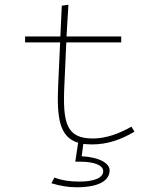

<svg xmlns="http://www.w3.org/2000/svg" viewBox="-20 -602 665 811"><path d="M303 189C398 189 443 161 443 117C443 89 402 62 325 58L332 6C344 7 356 8 369 8C434 8 491 -12 548 -46L535 -67C483 -37 426 -17 373 -17C261 -17 244 -80 252 -244L260 -423H492V-448H261L269 -582L241 -578L235 -448H86V-423H234L226 -248C219 -103 231 -23 310 1L298 81H320C377 81 416 96 416 121C416 150 376 165 316 165C276 165 241 160 210 148L197 172C234 183 266 189 303 189Z"/></svg>

Font: Inconsolata Expanded ExtraLight
Style: Regular
Weight: 200
Width: 7
Monospace: yes
Designer: Raph Levien, Cyreal, Brenton Simpson
Foundry: Raph Levien, Cyreal, Google
Version: Version 3.100